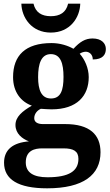

<svg xmlns="http://www.w3.org/2000/svg" viewBox="-20 -783 600 1043"><path d="M256 -606C361 -606 414 -688 416 -763H350C339 -715 305 -695 256 -695C207 -695 173 -715 162 -763H96C98 -688 151 -606 256 -606ZM236 240C433 240 526 167 526 44C526 -52 467 -109 334 -109H213C185 -109 166 -119 166 -141C166 -165 183 -184 202 -192C214 -191 245 -189 260 -189C399 -189 462 -263 462 -364C462 -413 440 -461 413 -491C420 -497 435 -502 446 -502C465 -502 484 -487 484 -460C539 -460 555 -487 555 -517C555 -548 531 -574 483 -574C443 -574 414 -556 379 -518C349 -535 307 -549 260 -549C117 -549 51 -481 51 -364C51 -283 94 -230 153 -209C101 -179 64 -148 64 -104C64 -57 101 -29 137 -15C50 -8 2 30 2 101C2 192 79 240 236 240ZM257 -248C205 -248 187 -294 187 -364C187 -437 204 -489 256 -489C309 -489 325 -439 325 -365C325 -293 310 -248 257 -248ZM238 180C161 180 120 154 120 99C120 34 169 23 209 23H325C379 23 406 38 406 80C406 146 355 180 238 180Z"/></svg>

Font: Noto Nastaliq Urdu
Style: Bold
Weight: 700
Designer: Monotype Design Team (Patrick Giasson: type design, Kamal Mansour: OpenType code, Glenda Bellarosa). Updated by Simon Co
Foundry: Monotype Imaging Inc., Simon Cozens
Version: Version 3.009